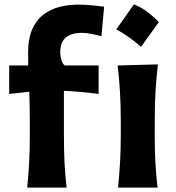

<svg xmlns="http://www.w3.org/2000/svg" viewBox="-20 -847 793 867"><path d="M584.6 -827.3Q614.6 -816 642.8 -795.1Q671 -774.1 697.4 -747.3Q657.1 -690.9 616.8 -635.5Q592.1 -657.6 564.4 -677.4Q536.8 -697.3 505.1 -714.5Q525.5 -743.5 545.4 -771.4Q565.2 -799.4 584.6 -827.3ZM103 0Q108.9 -59.6 111.8 -115.2Q114.7 -170.9 114.7 -239.7V-294.4Q114.7 -325.2 114 -359.6Q113.3 -394 112.3 -432.6L21.5 -422.9V-551.3H107.4Q107.4 -566.4 107.2 -580.6Q106.9 -594.7 106.9 -608.4Q106.9 -672.9 125.7 -715.1Q144.5 -757.3 177 -781.7Q209.5 -806.2 250 -816.2Q290.5 -826.2 333.5 -826.2Q362.8 -826.2 397.7 -822.8Q432.6 -819.3 450.2 -816.9L438 -683.1Q419.4 -689 393.1 -693.8Q366.7 -698.7 351.1 -698.7Q303.2 -698.7 277.6 -678Q252 -657.2 252 -609.4Q252 -593.8 257.3 -575.9Q262.7 -558.1 272.5 -551.3H425.3V-422.9Q384.8 -428.2 345.9 -431.6Q307.1 -435.1 268.6 -437V-239.7Q268.6 -170.9 271.2 -115.2Q273.9 -59.6 280.8 0ZM513.2 0Q519 -59.6 522.2 -115.2Q525.4 -170.9 525.4 -239.7V-294.4Q525.4 -375.5 521.7 -433.8Q518.1 -492.2 511.2 -551.3L692.9 -556.2Q686 -495.6 682.4 -436.3Q678.7 -377 678.7 -294.4V-239.7Q678.7 -170.9 681.6 -115.2Q684.6 -59.6 691.4 0Z"/></svg>

Font: Pinar-DS2-FD Bold
Style: Regular
Weight: 700
Designer: Amin Abedi
Version: Version 3.000